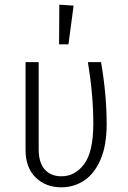

<svg xmlns="http://www.w3.org/2000/svg" viewBox="-20 -788 548 819"><path d="M435 -259Q435 -167 408.5 -106.5Q382 -46 338.5 -17.5Q295 11 241 11Q175 11 132 -31Q89 -73 89 -148V-523H145V-151Q145 -94 171 -65Q197 -36 242 -36Q300 -36 339 -88Q378 -140 378 -261Q378 -383 355 -523H411Q435 -384 435 -259ZM294 -764 272 -599H232L233 -768Z"/></svg>

Font: Fira Sans Condensed Light
Style: Regular
Weight: 300
Width: 3
Designer: bBox Type GmbH & Carrois Corporate GbR & Edenspiekermann AG
Foundry: bBox Type GmbH & Carrois Corporate GbR & Edenspiekermann AG
Version: Version 4.301